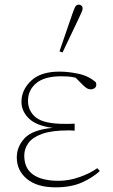

<svg xmlns="http://www.w3.org/2000/svg" viewBox="-20 -790 484 823"><path d="M218 13Q139 13 95.5 -23Q52 -59 52 -115Q52 -162 86 -198Q120 -234 206 -242Q135 -251 103 -283Q71 -315 72 -356Q73 -406 114 -444.5Q155 -483 235 -483Q274 -483 317.5 -473.5Q361 -464 391 -437Q396 -421 387.5 -414Q379 -407 370 -407Q360 -407 353.5 -411Q347 -415 339 -422L304 -457Q286 -461 272.5 -462Q259 -463 242 -463Q171 -463 135.5 -433.5Q100 -404 100 -358Q100 -314 134 -286.5Q168 -259 259 -259Q267 -259 276 -259Q285 -259 300 -260V-230Q287 -231 281.5 -231Q276 -231 272 -231Q201 -231 160 -216Q119 -201 101.5 -176.5Q84 -152 84 -123Q84 -68 122 -41.5Q160 -15 231 -15Q276 -15 321 -31Q366 -47 397 -69L408 -57Q378 -29 331.5 -8Q285 13 218 13ZM235 -570 290 -730Q297 -750 302 -760Q307 -770 318 -770Q324 -770 329 -766Q334 -762 334 -754Q334 -747 330.5 -739.5Q327 -732 318 -712L248 -565Z"/></svg>

Font: Source Serif Pro ExtraLight
Style: Regular
Weight: 200
Designer: Frank Grießhammer
Foundry: Adobe Systems Incorporated
Version: Version 3.001;hotconv 1.0.111;makeotfexe 2.5.65597